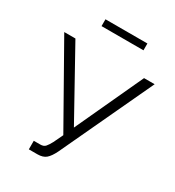

<svg xmlns="http://www.w3.org/2000/svg" viewBox="-211 -1022 1045 1146"><g transform="rotate(30 311.5 -448.5)"><path d="M167 2V-57H212Q235 -57 246.5 -70Q258 -83 272 -109L303 -174L0 -710H77L335 -245L550 -710H623L326 -75Q306 -34 285 -16Q264 2 226 2ZM175 -852V-899H464V-852Z"/></g></svg>

Font: Raleway
Style: Regular
Weight: 400
Designer: Matt McInerney, Pablo Impallari, Rodrigo Fuenzalida
Foundry: Matt McInerney, Pablo Impallari, Rodrigo Fuenzalida
Version: Version 4.101;RELEASE